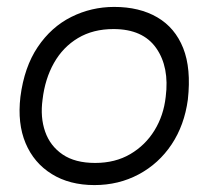

<svg xmlns="http://www.w3.org/2000/svg" viewBox="-20 -525 605 555"><path d="M253 10Q181 10 129.5 -22Q78 -54 54 -111Q30 -168 39 -245Q50 -331 89 -389Q128 -447 186 -476Q244 -505 310 -505Q383 -505 434.5 -475Q486 -445 509.5 -386Q533 -327 523 -237Q513 -163 476 -107.5Q439 -52 381 -21Q323 10 253 10ZM255 -54Q313 -54 356.5 -79.5Q400 -105 426.5 -148Q453 -191 459 -245Q470 -331 431.5 -386Q393 -441 308 -441Q249 -441 205.5 -415Q162 -389 136 -343Q110 -297 103 -237Q96 -186 110.5 -144.5Q125 -103 161 -78.5Q197 -54 255 -54Z"/></svg>

Font: Kulim Park Light
Style: Italic
Weight: 300
Italic angle: -8°
Designer: Noponies / Dale Sattler
Foundry: Noponies
Version: Version 1.000; ttfautohint (v1.8.3)